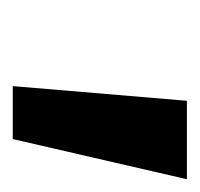

<svg xmlns="http://www.w3.org/2000/svg" viewBox="-26 -788 313 301"><g transform="rotate(90 130.5 -637.5)"><path d="M115 -501 138 -774H261L198 -501Z"/></g></svg>

Font: Bitter Thin
Style: Bold Italic
Weight: 700
Italic angle: -9°
Version: Version 3.021